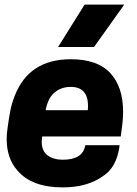

<svg xmlns="http://www.w3.org/2000/svg" viewBox="-20 -800 596 833"><path d="M388 -596H232L347 -780H519ZM252 13Q117 13 55 -61Q9 -113 9 -197Q9 -220 13 -246Q19 -291 25.5 -323Q32 -355 45 -387Q107 -543 287 -543Q403 -543 458.5 -483Q514 -423 514 -316Q514 -279 508 -240L504 -208H163L161 -186Q161 -144 187 -125.5Q213 -107 252 -107Q340 -107 350 -170H499Q487 -74 427 -36Q359 13 252 13ZM361 -322 362 -339Q362 -423 287 -423Q246 -423 217 -399Q188 -375 178 -322Z"/></svg>

Font: Tanohe Sans
Style: Bold Italic
Weight: 700
Designer: Village Type and Design LLC & Cristiano Sobral
Foundry: Cooper Hewitt Smithsonian Design Museum
Version: Version 1.00;September 29, 2021;FontCreator 13.0.0.2655 64-b